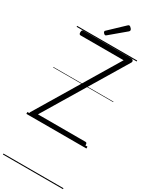

<svg xmlns="http://www.w3.org/2000/svg" viewBox="-392 -1275 1431 1792"><g transform="rotate(30 323.5 -378.5)"><path d="M41 0Q33 0 27.5 -5Q22 -10 20.5 -18Q19 -26 24 -33L536 -887H72Q64 -887 59.5 -892.5Q55 -898 55 -912Q55 -926 59.5 -931.5Q64 -937 72 -937H591Q605 -937 610.5 -926Q616 -915 609 -904L96 -50H608Q616 -50 620.5 -45Q625 -40 625 -26Q625 -12 620.5 -6Q616 0 608 0ZM270 -1003Q263 -1003 254 -1012Q245 -1021 245 -1028Q245 -1030 245.5 -1033.5Q246 -1037 250 -1040L404 -1186Q409 -1189 411.5 -1192Q414 -1195 419 -1195Q426 -1195 433.5 -1189Q441 -1183 446.5 -1175.5Q452 -1168 452 -1161Q452 -1157 451 -1154Q450 -1151 445 -1146L283 -1010Q279 -1007 276 -1005Q273 -1003 270 -1003ZM0 428H647V438H0ZM0 -20H647V0H0ZM0 -505H647V-500H0ZM0 -948H647V-938H0Z"/></g></svg>

Font: Playwrite US Modern Guides
Style: Regular
Weight: 400
Designer: Veronika Burian, José Scaglione
Foundry: TypeTogether
Version: Version 1.003